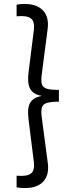

<svg xmlns="http://www.w3.org/2000/svg" viewBox="-20 -825 377 960"><path d="M63 112V53.5Q116.5 58 135.2 42.2Q154 26.5 149.5 -13L122.5 -230Q115.5 -283 130.2 -310Q145 -337 187.5 -345V-346Q146 -353.5 131 -380.8Q116 -408 122.5 -461L149.5 -677Q154 -716.5 135 -732.5Q116 -748.5 63 -743.5V-802Q146.5 -814 187 -780.2Q227.5 -746.5 218 -678L189 -455Q184.5 -422 189.2 -404.8Q194 -387.5 214 -381.5Q234 -375.5 274.5 -375.5V-316.5Q234 -316.5 214 -310.2Q194 -304 189.2 -286.8Q184.5 -269.5 189 -236.5L219 -10Q228 57.5 188 90.8Q148 124 63 112Z"/></svg>

Font: Geologica Cursive ExtraLight
Style: Regular
Weight: 250
Designer: Sindre Bremnes, Frode Helland
Foundry: Monokrom Skriftforlag AS
Version: Version 1.010;gftools[0.9.28]